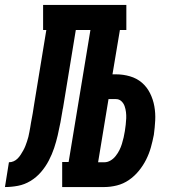

<svg xmlns="http://www.w3.org/2000/svg" viewBox="-76 -755 696 775"><path d="M-56 0 -40 -100Q-30 -100 -21 -104Q-12 -108 -5 -115Q2 -122 7.5 -130.5Q13 -139 18 -148Q23 -157 26.5 -166Q30 -175 33 -184Q36 -193 38.5 -202.5Q41 -212 42.5 -221.5Q44 -231 46 -240.5Q48 -250 49 -259Q53 -278 56 -297Q59 -316 62 -335L111 -634H98V-735H434V-634H408L378 -455H392Q421 -455 448.5 -447Q476 -439 496.5 -421.5Q517 -404 529.5 -379Q542 -354 547 -326Q552 -298 550.5 -269Q549 -240 545 -211Q540 -185 533 -160Q526 -135 514 -111Q502 -87 484.5 -65.5Q467 -44 444.5 -28.5Q422 -13 396 -6.5Q370 0 345 0H175V-101H201L289 -634H230L178 -317Q177 -316 177 -315Q177 -314 177 -313Q173 -287 168 -261Q163 -235 157 -209Q151 -183 142.5 -157.5Q134 -132 121 -107Q108 -82 89.5 -60.5Q71 -39 47 -24.5Q23 -10 -3.5 -5Q-30 0 -56 0ZM320 -100H345Q358 -100 370 -107Q382 -114 391 -125.5Q400 -137 406 -149Q412 -161 416 -174Q420 -187 423 -200Q426 -213 428 -226Q430 -239 431.5 -252Q433 -265 433.5 -277.5Q434 -290 432.5 -302.5Q431 -315 427 -326.5Q423 -338 414 -346.5Q405 -355 392 -355H362Z"/></svg>

Font: Iosevka Curly Slab ExObl
Style: Bold
Weight: 700
Width: 7
Italic angle: -9°
Monospace: yes
Designer: Belleve Invis
Foundry: Belleve Invis
Version: Version 11.0.0; ttfautohint (v1.8.3)